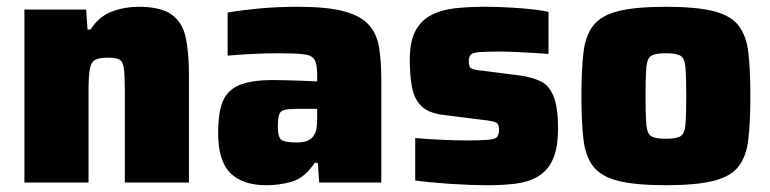

<svg xmlns="http://www.w3.org/2000/svg" viewBox="-20 -538 2269 566"><path d="M52 0V-510H234L238 -451H247Q272 -490 310 -504Q348 -518 388 -518Q454 -518 486 -495Q518 -472 527.5 -427.5Q537 -383 537 -319V0H348V-269Q348 -317 345 -337.5Q342 -358 331 -363Q320 -368 297 -368Q271 -368 259.5 -361Q248 -354 244.5 -332.5Q241 -311 241 -267V0Z M765 8Q695 8 659 -28Q623 -64 623 -147Q623 -205 636.5 -238.5Q650 -272 685 -287Q720 -302 786 -302Q798 -302 820.5 -301.5Q843 -301 868.5 -300Q894 -299 915 -298V-316Q915 -348 907.5 -361.5Q900 -375 875.5 -378Q851 -381 800 -381Q765 -381 723.5 -379Q682 -377 651 -374V-501Q691 -508 744 -513Q797 -518 859 -518Q945 -518 994.5 -504.5Q1044 -491 1067.5 -464.5Q1091 -438 1097.5 -398Q1104 -358 1104 -305V0H921L917 -58H908Q877 -13 840.5 -2.5Q804 8 765 8ZM855 -118Q896 -118 907 -142Q912 -150 913.5 -163Q915 -176 915 -193V-217H850Q816 -217 807.5 -208Q799 -199 799 -164Q799 -137 807.5 -127.5Q816 -118 855 -118Z M1418 8Q1367 8 1307 4Q1247 0 1204 -6V-131Q1238 -128 1281 -126Q1324 -124 1352 -124Q1400 -124 1420.5 -126Q1441 -128 1446 -135Q1451 -142 1451 -156Q1451 -171 1444 -176Q1437 -181 1400 -185L1281 -200Q1241 -206 1221 -226.5Q1201 -247 1194.5 -281Q1188 -315 1188 -362Q1188 -415 1204.5 -446.5Q1221 -478 1251 -493.5Q1281 -509 1320.5 -513.5Q1360 -518 1407 -518Q1457 -518 1511 -514Q1565 -510 1597 -503V-379Q1557 -382 1517 -384Q1477 -386 1457 -386Q1415 -386 1394.5 -384.5Q1374 -383 1368 -377Q1362 -371 1362 -358Q1362 -342 1368 -337Q1374 -332 1407 -329L1516 -315Q1549 -310 1573.5 -298.5Q1598 -287 1611.5 -255Q1625 -223 1625 -160Q1625 -101 1609.5 -67.5Q1594 -34 1565.5 -17.5Q1537 -1 1499.5 3.5Q1462 8 1418 8Z M1943 8Q1854 8 1803.5 -4.5Q1753 -17 1729.5 -46.5Q1706 -76 1700 -127Q1694 -178 1694 -255Q1694 -333 1700 -383.5Q1706 -434 1729.5 -463.5Q1753 -493 1803.5 -505.5Q1854 -518 1943 -518Q2031 -518 2082 -505.5Q2133 -493 2156.5 -463.5Q2180 -434 2186 -383.5Q2192 -333 2192 -255Q2192 -178 2186 -127Q2180 -76 2156.5 -46.5Q2133 -17 2082 -4.5Q2031 8 1943 8ZM1943 -129Q1973 -129 1985.5 -136Q1998 -143 2000.5 -169.5Q2003 -196 2003 -255Q2003 -314 2000.5 -340.5Q1998 -367 1985.5 -374Q1973 -381 1943 -381Q1913 -381 1900.5 -374Q1888 -367 1885.5 -340.5Q1883 -314 1883 -255Q1883 -196 1885.5 -169.5Q1888 -143 1900.5 -136Q1913 -129 1943 -129Z"/></svg>

Font: Saira ExtraBold
Style: Regular
Weight: 800
Designer: Hector Gatti with collaboration of the Omnibus-Type team
Foundry: Omnibus-Type
Version: Version 1.100; ttfautohint (v1.8.3)